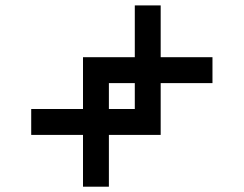

<svg xmlns="http://www.w3.org/2000/svg" viewBox="-20 -704 919 724"><path d="M293 -195.3H97.7V-293H293V-488.3H488.3V-683.6H585.9V-488.3H781.2V-390.6H585.9V-195.3H390.6V0H293ZM390.6 -293H488.3V-390.6H390.6Z"/></svg>

Font: BabelStone Club Penguin
Style: Regular
Weight: 400
Designer: Andrew West
Foundry: BabelStone
Version: Version 1.02 November 6, 2013